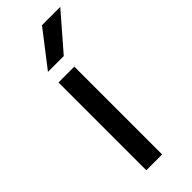

<svg xmlns="http://www.w3.org/2000/svg" viewBox="-235 -741 773 773"><g transform="rotate(-45 151.5 -355.0)"><path d="M83 -500H173V0H83ZM199 -710H303L173 -560H83Z"/></g></svg>

Font: PT Root UI Web Medium
Style: Regular
Weight: 500
Designer: Vitaly Kuzmin
Foundry: ParaType Ltd.
Version: Version 1.001W